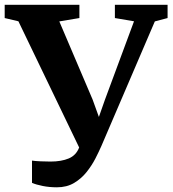

<svg xmlns="http://www.w3.org/2000/svg" viewBox="-38 -763 717 798"><path d="M198.5 15.5Q167.5 15.5 139.8 10Q112 4.5 95 -3V-95.5Q107.5 -93.5 131.2 -92.5Q155 -91.5 172 -91.5Q217 -91.5 247.8 -104.5Q278.5 -117.5 291 -150L38.5 -674.5L-18.5 -688V-743H292V-688L208.5 -674L347 -349L373 -277L398.5 -349.5L519 -674.5L439.5 -688V-743H658.5V-688L605.5 -674L383.5 -156.5Q373.5 -133.5 358.5 -104.2Q343.5 -75 321.8 -47.8Q300 -20.5 269.8 -2.5Q239.5 15.5 198.5 15.5Z"/></svg>

Font: Merriweather Text Regular
Style: Bold
Weight: 700
Designer: Eben Sorkin
Foundry: Eben Sorkin
Version: Version 2.100; ttfautohint (v1.7.19-72a1) -l 8 -r 50 -G 200 